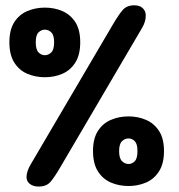

<svg xmlns="http://www.w3.org/2000/svg" viewBox="-20 -686 659 706"><path d="M122 0Q102.5 0 90 -9.5Q77.5 -19 77.5 -35Q77.5 -56 94 -83.5L394.5 -595Q416.5 -632.5 431.5 -649.5Q446.5 -666.5 474 -666.5Q494 -666.5 505 -655.8Q516 -645 516 -629Q516 -606 502.5 -583.5L202 -71.5Q180.5 -34.5 165.5 -17.2Q150.5 0 122 0ZM452.5 -2Q417.5 -2 387.8 -14.8Q358 -27.5 340 -56Q322 -84.5 322 -130.5Q322 -176.5 340 -204.5Q358 -232.5 387.8 -245.2Q417.5 -258 452.5 -258Q487.5 -258 517 -245.2Q546.5 -232.5 564.8 -204.5Q583 -176.5 583 -130.5Q583 -84.5 564.8 -56Q546.5 -27.5 517 -14.8Q487.5 -2 452.5 -2ZM452.5 -83Q465.5 -83 475.5 -93.2Q485.5 -103.5 485.5 -130.5Q485.5 -157 475.5 -167Q465.5 -177 452.5 -177Q439.5 -177 428.8 -167Q418 -157 418 -130.5Q418 -103.5 428.8 -93.2Q439.5 -83 452.5 -83ZM145 -402Q110 -402 80.2 -414.8Q50.5 -427.5 32.5 -456Q14.5 -484.5 14.5 -530.5Q14.5 -576.5 32.5 -604.5Q50.5 -632.5 80.2 -645.2Q110 -658 145 -658Q180 -658 209.5 -645.2Q239 -632.5 257 -604.5Q275 -576.5 275 -530.5Q275 -484.5 257 -456Q239 -427.5 209.5 -414.8Q180 -402 145 -402ZM145 -483Q158 -483 168.5 -493.2Q179 -503.5 179 -530.5Q179 -557 168.5 -567Q158 -577 145 -577Q132 -577 121.8 -567Q111.5 -557 111.5 -530.5Q111.5 -503.5 121.8 -493.2Q132 -483 145 -483Z"/></svg>

Font: Sono Monospace ExtraBold
Style: Regular
Weight: 800
Version: Version 2.112